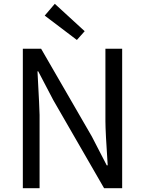

<svg xmlns="http://www.w3.org/2000/svg" viewBox="-20 -989 762 1009"><path d="M100 -733H196L463 -271L541 -120H546Q534 -298 534 -352V-733H622V0H527L260 -463L181 -614H177Q188 -411 188 -385V0H100ZM215 -907 268 -969 425 -825 384 -779Z"/></svg>

Font: 思源黑体R
Style: Regular
Weight: 400
Designer: Ryoko NISHIZUKA  (kana & ideographs); Paul D. Hunt (Latin, Greek & Cyrillic); Wenlong ZHANG  (bopomofo); Sandoll Communi
Foundry: Adobe Systems Incorporated
Version: Version 1.00 June 24, 2014, initial release